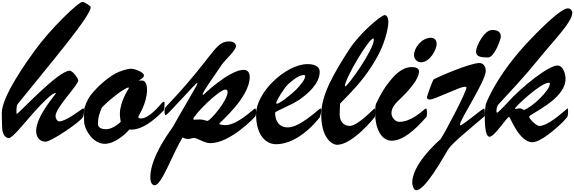

<svg xmlns="http://www.w3.org/2000/svg" viewBox="-20 -1557 6414 2145"><path d="M0 -293.9C0 -235.4 2.4 -189.5 3.4 -142.6C5.4 -15.6 72.8 -14.2 79.6 -14.2C118.7 -14.2 241.7 -169.9 355 -298.3C464.4 -421.9 564.9 -517.6 599.1 -517.6C602.5 -517.6 604 -515.1 604 -513.7C604 -504.9 383.8 -261.2 383.8 -93.8C383.8 -31.7 418 25.9 489.7 25.9C550.3 25.9 878.4 -193.8 908.7 -252C911.1 -256.8 918.9 -294.9 918.9 -323.7C918.9 -331.5 918.5 -345.2 911.1 -345.2C908.7 -345.2 904.8 -345.2 901.4 -342.8C866.7 -319.8 716.3 -200.7 639.6 -200.7C622.6 -200.7 600.6 -228 600.6 -260.7C601.6 -357.9 854.5 -604.5 854.5 -660.2C854.5 -676.8 795.4 -767.1 757.8 -767.1C628.9 -767.1 186.5 -285.2 168.9 -285.2C164.6 -285.2 163.6 -292 163.6 -299.8C163.6 -354 167.5 -381.3 175.3 -391.6C522 -823.7 993.2 -1374.5 993.2 -1476.6C993.2 -1494.1 914.6 -1536.6 903.3 -1536.6C856 -1536.6 546.4 -1237.3 372.6 -998C294.4 -890.1 0 -486.3 0 -293.9Z M1165 -113.3C1120.1 -113.3 1074.7 -128.4 1074.7 -169.9C1075.2 -254.4 1093.3 -294.9 1119.1 -357.9C1216.8 -455.1 1375.5 -579.6 1418.5 -579.6C1419.4 -579.6 1419.4 -574.2 1419.4 -570.8C1419.4 -568.8 1319.3 -423.3 1319.3 -285.6C1319.3 -250.5 1325.2 -218.3 1328.6 -195.3C1310.1 -177.7 1236.3 -113.3 1165 -113.3ZM922.4 -172.9C938.5 -87.4 1026.4 49.8 1150.9 49.8C1261.7 49.8 1387.7 -62 1424.3 -109.9C1431.2 -109.4 1440.4 -108.9 1447.8 -108.9C1603.5 -108.9 1768.1 -282.2 1806.2 -320.8C1816.4 -331.1 1818.8 -382.8 1818.8 -406.2C1818.8 -413.1 1814.5 -420.4 1809.6 -420.4C1802.7 -420.4 1793.9 -412.6 1789.6 -408.2C1766.1 -382.3 1647.5 -233.9 1556.6 -233.9C1539.6 -233.9 1524.9 -235.8 1524.9 -254.4C1524.9 -261.7 1622.6 -400.4 1622.6 -555.2C1622.6 -615.7 1601.1 -657.2 1568.8 -657.2C1559.6 -657.2 1546.4 -656.2 1540.5 -656.2C1537.1 -656.2 1534.2 -657.2 1534.2 -659.2C1534.2 -661.6 1588.4 -687 1588.4 -713.9C1588.4 -749 1490.2 -789.1 1443.4 -789.1C1401.9 -789.1 1316.4 -760.7 1274.9 -738.8C1157.7 -676.3 1035.6 -552.7 987.3 -485.8C950.2 -434.6 928.7 -367.2 920.4 -340.3C919.9 -339.4 918.5 -304.2 918.5 -265.6C918.5 -228.5 918.9 -189 922.4 -172.9Z M2216.8 -222.2C2182.1 -222.2 2151.9 -219.7 2145.5 -219.7C2142.1 -219.7 2139.6 -225.6 2139.6 -228C2139.6 -265.6 2423.8 -556.6 2500.5 -556.6C2512.2 -556.6 2522.9 -544.9 2522.9 -530.3C2522 -429.7 2327.1 -206.1 2296.9 -206.1C2285.2 -206.1 2253.4 -222.2 2216.8 -222.2ZM2616.2 -1040.5C2616.2 -1077.1 2578.6 -1094.2 2543.5 -1094.2C2402.3 -1094.2 2386.2 -988.8 2057.1 -608.9C1925.3 -456.5 1835 -369.1 1826.2 -355C1819.3 -344.2 1817.9 -330.6 1817.9 -310.1C1817.9 -295.4 1820.3 -270.5 1831.1 -270.5C1851.6 -270.5 2166.5 -630.4 2182.1 -630.4C2184.1 -630.4 2186.5 -628.4 2186.5 -627C2186.5 -606.4 1960.4 -235.4 1913.6 -143.1C1904.8 -126 1659.2 185.5 1659.2 421.9C1659.2 461.9 1669.4 512.2 1708 512.2C1786.1 512.2 1897.5 183.6 2018.6 -21C2042 -11.2 2057.1 -4.4 2084 -4.4C2106.9 -4.4 2130.9 -16.1 2146 -16.1C2187.5 -16.1 2255.9 42 2332 42C2549.8 42 2824.2 -243.7 2832.5 -257.8C2838.9 -267.6 2841.3 -288.6 2841.3 -304.2C2841.3 -317.4 2841.3 -345.2 2829.1 -345.2C2817.9 -345.2 2633.3 -159.2 2499 -159.2C2482.9 -159.2 2429.7 -163.1 2429.7 -175.8C2429.7 -184.6 2770 -466.3 2770 -698.2C2770 -749 2743.2 -776.9 2703.1 -776.9C2541.5 -776.9 2251 -496.6 2249.5 -496.6C2245.1 -496.6 2243.7 -498.5 2243.7 -503.4C2243.7 -526.9 2372.1 -709.5 2460 -837.4C2487.8 -878.4 2616.2 -995.1 2616.2 -1040.5Z M3072.8 -397.5C3067.9 -397.5 3066.9 -404.3 3066.9 -409.2C3066.9 -433.1 3156.7 -578.1 3199.7 -616.7C3239.7 -652.8 3315.9 -719.2 3376.5 -719.2C3386.2 -719.2 3389.6 -714.4 3389.6 -705.1C3389.6 -668.5 3328.1 -596.2 3289.1 -556.2C3237.8 -504.4 3101.1 -397.5 3072.8 -397.5ZM2840.8 -282.2C2840.8 -27.8 2964.8 54.2 3063 54.2C3251 54.2 3415.5 -94.7 3480 -164.1C3502 -187.5 3548.8 -239.3 3551.3 -244.6C3562.5 -276.4 3568.8 -300.3 3568.8 -330.1C3568.8 -339.4 3566.4 -345.2 3559.6 -345.2C3545.9 -345.2 3335 -133.8 3196.3 -133.8C3097.7 -133.8 3053.7 -204.6 3053.7 -298.8C3053.7 -313.5 3243.7 -386.2 3324.7 -443.4C3411.1 -504.4 3551.8 -618.2 3551.8 -755.4C3551.8 -817.9 3484.9 -840.8 3416.5 -840.8C3174.8 -840.8 2840.8 -525.9 2840.8 -282.2Z M3837.9 -591.8C3834 -591.8 3833.5 -594.2 3833.5 -597.7C3833.5 -675.3 4097.7 -1127.4 4151.4 -1127.4C4155.8 -1127.4 4155.8 -1115.7 4155.8 -1111.3C4155.8 -999 3863.3 -591.8 3837.9 -591.8ZM4277.8 -1388.2C4237.8 -1388.2 3996.6 -1184.6 3880.4 -1002.9C3713.4 -743.2 3568.8 -501 3568.8 -277.3C3568.8 -22 3684.1 60.5 3747.6 60.5C3915.5 60.5 4165.5 -241.7 4168.9 -254.9C4170.4 -261.7 4170.9 -304.7 4170.9 -327.1C4170.9 -334 4170.4 -345.2 4164.6 -345.2C4156.2 -345.2 3979 -150.4 3886.7 -150.4C3814.9 -150.4 3774.9 -206.1 3774.9 -277.8C3774.9 -314.5 3777.8 -351.6 3779.3 -399.4C3949.7 -573.7 4062.5 -689.5 4189.5 -912.1C4271.5 -1055.7 4318.8 -1228.5 4318.8 -1315.4C4318.8 -1347.7 4306.6 -1388.2 4277.8 -1388.2Z M4605.5 -940.4C4605.5 -897.9 4639.6 -861.3 4682.6 -861.3C4787.1 -861.3 4858.4 -1009.3 4858.4 -1065.4C4858.4 -1107.9 4833 -1135.3 4796.4 -1135.3C4692.4 -1135.3 4605.5 -1025.4 4605.5 -940.4ZM4170.9 -291C4170.9 -140.6 4230 15.1 4357.9 15.1C4479 15.1 4617.7 -106 4735.4 -241.7C4739.7 -247.6 4744.6 -250.5 4747.1 -256.3C4748.5 -260.3 4750 -278.8 4750 -297.9C4750 -320.8 4747.6 -345.2 4739.3 -345.2C4736.3 -345.2 4732.9 -343.3 4730 -341.3C4686 -306.2 4568.4 -195.8 4441.4 -195.8C4395.5 -195.8 4353.5 -245.1 4353.5 -292.5C4353.5 -339.8 4379.4 -381.3 4418 -420.9C4441.4 -444.8 4661.1 -640.6 4661.1 -758.3C4661.1 -800.3 4616.2 -807.6 4578.1 -807.6C4462.9 -807.6 4376 -699.7 4346.7 -665C4275.9 -582.5 4232.9 -506.8 4180.2 -395.5C4173.8 -381.3 4170.9 -328.1 4170.9 -291Z M5297.9 -981C5297.9 -922.9 5355 -915 5432.6 -915C5502.9 -915 5575.2 -1116.7 5575.2 -1147.9C5575.2 -1207 5529.8 -1222.2 5478 -1222.2C5388.7 -1222.2 5297.9 -1039.1 5297.9 -981ZM5387.7 -345.2C5370.1 -345.2 5150.4 -156.7 5123.5 -156.7C5119.1 -156.7 5118.2 -158.7 5118.2 -162.1C5118.2 -224.1 5406.7 -649.9 5406.7 -765.6C5406.7 -812 5380.9 -853 5336.9 -853C5224.6 -853 4851.1 -687 4827.1 -671.9C4812 -662.1 4749.5 -479 4749.5 -471.2C4749.5 -449.7 4764.6 -445.3 4784.2 -445.3C4834.5 -445.3 5118.2 -587.4 5168.5 -587.4C5178.2 -587.4 5191.4 -585.4 5191.4 -579.1C5191.4 -531.2 4949.7 -70.3 4901.4 -1.5C4830.1 61 4585.4 290 4585.4 485.4C4585.4 503.9 4597.7 568.4 4630.4 568.4C4728 568.4 4922.9 218.3 4987.8 110.8C5028.8 43 5236.3 -123 5382.3 -249C5396 -260.3 5396 -261.2 5396 -290C5396 -314.9 5395 -345.2 5387.7 -345.2Z M5782.2 -346.7C5765.1 -346.7 5754.9 -339.8 5737.8 -339.8C5734.4 -339.8 5733.9 -345.2 5733.9 -346.2C5733.9 -361.8 6018.6 -632.8 6111.3 -632.8C6120.1 -632.8 6123 -628.4 6123 -621.6C6123 -545.4 5921.9 -356.4 5831.1 -327.6C5822.8 -336.9 5802.7 -346.7 5782.2 -346.7ZM5668 -251C5680.2 -251 5778.8 32.2 5928.7 32.2C6043 32.2 6310.1 -222.7 6320.8 -257.8C6326.2 -274.9 6326.7 -288.6 6326.7 -303.2C6326.7 -307.6 6326.7 -345.2 6322.3 -345.2C6320.8 -345.2 6318.4 -344.2 6316.9 -343.8C6255.9 -293.5 6102.5 -149.9 6003.9 -149.9C5973.1 -149.9 5891.6 -228.5 5891.6 -253.4C5891.6 -283.2 6297.9 -443.8 6297.9 -675.3C6297.9 -723.1 6275.9 -825.2 6207.5 -825.2C6110.4 -825.2 5818.4 -596.2 5656.2 -417.5C5594.2 -349.1 5541 -297.4 5533.2 -297.4C5528.3 -297.4 5525.9 -310.1 5525.9 -317.9C5525.9 -337.4 5534.2 -375 5545.4 -387.2C5698.2 -553.2 5831.5 -691.4 5999.5 -899.4C6155.3 -1092.3 6373.5 -1311 6373.5 -1413.1C6373.5 -1440.4 6351.6 -1463.4 6324.2 -1463.4C6225.6 -1463.4 5878.9 -1093.8 5783.7 -982.9C5712.4 -899.9 5509.3 -651.4 5408.7 -396C5403.8 -381.8 5396 -305.7 5396 -257.8C5396 -190.9 5397 -29.3 5449.7 -29.3C5505.4 -29.3 5642.1 -251 5668 -251Z"/></svg>

Font: Bodega Script
Style: Medium
Weight: 500
Italic angle: 39.7°
Version: Version 001.000